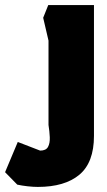

<svg xmlns="http://www.w3.org/2000/svg" viewBox="-50 -493 420 756"><path d="M99 243Q81 243 58.5 240.5Q36 238 18 234L-30 185L20 66L108 100Q131 100 139 85.5Q147 71 146 47.5Q145 24 141 -1V-333L120 -423L140 -473H320V42Q320 147 262.5 195Q205 243 99 243Z"/></svg>

Font: Rowdies
Style: Regular
Weight: 400
Designer: Jaikishan Patel
Version: Version 1.000; ttfautohint (v1.8.3)